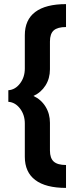

<svg xmlns="http://www.w3.org/2000/svg" viewBox="-20 -772 361 933"><path d="M300.8 141.1Q202.1 141.1 151.4 102.8Q100.6 64.5 100.6 -10.3V-171.9Q100.6 -213.9 77.4 -244.4Q54.2 -274.9 20.5 -277.3V-333.5Q54.2 -335.9 77.4 -366.5Q100.6 -397 100.6 -439V-600.6Q100.6 -675.8 151.4 -713.9Q202.1 -752 300.8 -752V-640.6Q259.8 -640.6 241.2 -624.3Q222.7 -607.9 222.7 -570.3V-435.1Q222.7 -391.1 201.2 -356.9Q179.7 -322.8 142.6 -305.7Q179.7 -288.6 201.2 -253.9Q222.7 -219.2 222.7 -175.3V-40.5Q222.7 -3.4 241.2 13.2Q259.8 29.8 300.8 29.8Z"/></svg>

Font: Kumbh Sans
Style: Bold
Weight: 700
Version: Version 1.005